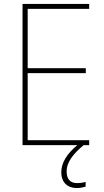

<svg xmlns="http://www.w3.org/2000/svg" viewBox="-20 -734 528 971"><path d="M317 133C317 83 355 40 403 0H431V-25H120V-364H414V-389H120V-689H431V-714H94V0H371C317 45 290 90 290 137C290 190 323 217 368 217C387 217 403 213 413 210V186C404 189 386 192 370 192C334 192 317 171 317 133Z"/></svg>

Font: Noto Sans Malayalam SemiCondensed Thin
Style: Regular
Weight: 100
Width: 4
Designer: Jelle Bosma - Monotype Design Team
Foundry: Monotype Imaging Inc.
Version: Version 2.104